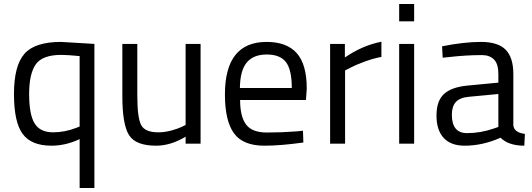

<svg xmlns="http://www.w3.org/2000/svg" viewBox="-20 -720 2668 962"><path d="M238 10Q137 10 93.5 -49Q50 -108 50 -249Q50 -390 102 -450Q154 -510 286 -510L453 -500V222H379V-23Q309 10 238 10ZM287 -445Q193 -445 159.5 -398Q126 -351 126 -248.5Q126 -146 153.5 -101.5Q181 -57 246 -57Q304 -57 361 -79L379 -86V-439Q317 -445 287 -445Z M910 -500H985V0H910V-35Q835 10 762 10Q660 10 626.5 -43Q593 -96 593 -239V-500H668V-240Q668 -131 687 -94Q706 -57 773 -57Q806 -57 840 -66.5Q874 -76 892 -85L910 -94Z M1469 -62 1498 -65 1500 -6Q1386 10 1305 10Q1197 10 1152 -52.5Q1107 -115 1107 -247Q1107 -510 1316 -510Q1417 -510 1467 -453.5Q1517 -397 1517 -276L1513 -219H1183Q1183 -136 1213 -96Q1243 -56 1317.5 -56Q1392 -56 1469 -62ZM1442 -279Q1442 -371 1412.5 -409Q1383 -447 1316.5 -447Q1250 -447 1216.5 -407Q1183 -367 1182 -279Z M1634 0V-500H1708V-432Q1795 -492 1891 -511V-435Q1849 -427 1803.5 -410Q1758 -393 1734 -380L1709 -367V0Z M1980 0V-500H2055V0ZM1980 -613V-700H2055V-613Z M2552 -349V-93Q2555 -56 2610 -49L2607 10Q2528 10 2488 -30Q2398 10 2308 10Q2239 10 2203 -29Q2167 -68 2167 -141Q2167 -214 2204 -248.5Q2241 -283 2320 -291L2477 -306V-349Q2477 -400 2455 -422Q2433 -444 2395 -444Q2315 -444 2229 -434L2198 -431L2195 -488Q2305 -510 2390 -510Q2475 -510 2513.5 -471Q2552 -432 2552 -349ZM2244 -145Q2244 -53 2320 -53Q2388 -53 2454 -76L2477 -84V-249L2329 -235Q2284 -231 2264 -209Q2244 -187 2244 -145Z"/></svg>

Font: Titillium Web
Style: Regular
Weight: 400
Version: Version 1.002;PS 57.000;hotconv 1.0.70;makeotf.lib2.5.55311